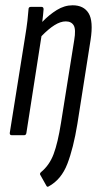

<svg xmlns="http://www.w3.org/2000/svg" viewBox="-20 -512 381 727"><path d="M164 194Q159 197 156 192L133 151Q129 146 135 140Q167 114 183 71.5Q199 29 211 -47L261 -360Q268 -401 259 -416Q250 -431 229 -431Q209 -431 186 -416.5Q163 -402 137 -375L80 -9Q79 0 71 0H25Q16 0 17 -9L74 -366Q81 -408 84 -434.5Q87 -461 88 -477Q88 -486 97 -486H137Q145 -486 145 -477Q144 -467 143 -454.5Q142 -442 140 -429Q166 -456 195 -474Q224 -492 255 -492Q297 -492 315.5 -462Q334 -432 323 -361L273 -43Q258 49 235 108.5Q212 168 164 194Z"/></svg>

Font: Sofia Sans Extra Condensed
Style: Italic
Weight: 400
Italic angle: -9°
Designer: Botio Nikoltchev, Ani Petrova
Foundry: lettersoup
Version: Version 4.101; ttfautohint (v1.8.4.7-5d5b)